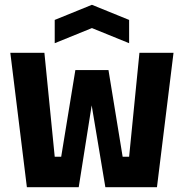

<svg xmlns="http://www.w3.org/2000/svg" viewBox="-20 -780 766 800"><path d="M92 0 23 -560H165L208 -127H235L294 -488H432L491 -127H518L561 -560H703L634 0H419L362 -341L308 0ZM208 -600V-697L363 -760L518 -697V-600L363 -663Z"/></svg>

Font: Tektur SemiCondensed SemiBold
Style: Regular
Weight: 600
Width: 4
Designer: Adam Jagosz
Foundry: Adam Jagosz
Version: Version 1.005;gftools[0.9.30]